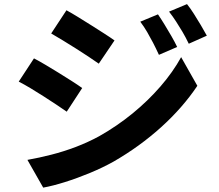

<svg xmlns="http://www.w3.org/2000/svg" viewBox="-20 -836 1040 911"><path d="M729.5 -767.9Q743.6 -747.4 760.5 -719.8Q777.3 -692.2 793.4 -664.5Q809.4 -636.7 820.6 -613.2L734.1 -575.8Q719.4 -607.8 706.1 -633.4Q692.7 -659 678.6 -683.4Q664.5 -707.8 645.6 -733.1ZM867.3 -816.5Q883.2 -796.8 900.1 -770.1Q916.9 -743.3 933.2 -716.2Q949.4 -689.1 961.4 -666.7L875.7 -628.5Q860.3 -660.4 845.6 -685.3Q830.9 -710.1 815.9 -733.2Q801 -756.4 782.1 -780.8ZM295.3 -787.3Q319.9 -773.9 350.9 -754.8Q381.8 -735.7 414.1 -715.4Q446.4 -695 475.2 -676.5Q504.1 -658 523.3 -644.1L448.7 -533.9Q428.3 -548.5 399.5 -567.5Q370.8 -586.5 339.5 -606.3Q308.2 -626.1 277.8 -644.6Q247.3 -663.1 222.9 -677.2ZM110.1 -77.4Q166.4 -87.4 224.1 -102.2Q281.8 -116.9 339.1 -138.6Q396.4 -160.3 450.4 -189.6Q535.3 -237.6 608.8 -297.6Q682.2 -357.6 741.1 -425.5Q800 -493.4 839.5 -564.8L916.4 -428.9Q846.8 -324.9 744.4 -232.4Q641.9 -140 518.7 -69.2Q467.9 -40.8 407.2 -15.6Q346.4 9.6 287.9 28Q229.3 46.3 185 54.2ZM141.2 -559Q166.5 -545.9 198 -527.1Q229.6 -508.3 261.6 -488.5Q293.6 -468.6 322.2 -450.4Q350.7 -432.2 370 -418.3L296.6 -306.1Q275.1 -321.2 246.7 -340Q218.2 -358.8 186.8 -379Q155.4 -399.3 124.9 -417.5Q94.3 -435.7 68.9 -448.8Z"/></svg>

Font: Noto Sans KR Thin
Style: Regular
Weight: 100
Designer: Ryoko NISHIZUKA 西塚涼子 (kana, bopomofo & ideographs); Paul D. Hunt (Latin, Greek & Cyrillic); Sandoll Communications 산돌커뮤니
Foundry: Adobe
Version: Version 2.004-H2;hotconv 1.0.118;makeotfexe 2.5.65603